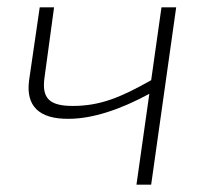

<svg xmlns="http://www.w3.org/2000/svg" viewBox="-20 -502 561 522"><path d="M419 -482 391 -284C308 -237 252 -214 178 -214C115 -214 93 -234 101 -291L127 -482H88L59 -283C50 -214 86 -178 167 -179C231 -179 307 -204 386 -247L351 0H391L459 -482Z"/></svg>

Font: Exo 2 Extra Light
Style: Italic
Weight: 250
Italic angle: -8°
Designer: Natanael Gama
Version: Version 1.001;PS 001.001;hotconv 1.0.88;makeotf.lib2.5.64775